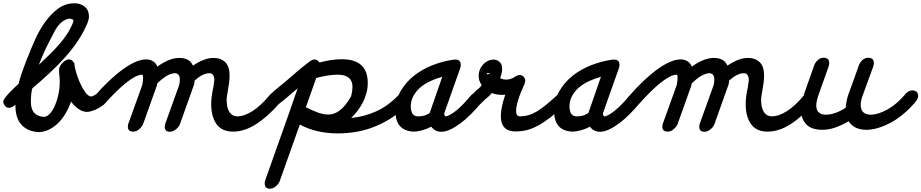

<svg xmlns="http://www.w3.org/2000/svg" viewBox="-70 -757 5615 1170"><path d="M165 48Q99 44 61.5 4Q24 -36 24 -114V-119Q3 -100 -14 -100Q-31 -100 -40.5 -113Q-50 -126 -50 -137Q-50 -146 -41 -158.5Q-32 -171 -18.5 -186Q-5 -201 11.5 -216.5Q28 -232 43 -246Q51 -280 63 -313Q75 -346 88 -381Q90 -388 94 -397.5Q98 -407 103 -418Q119 -460 143.5 -515Q168 -570 202.5 -619.5Q237 -669 282 -703Q327 -737 384 -737Q421 -737 446.5 -716Q472 -695 472 -657Q472 -640 464 -619Q441 -563 406.5 -511Q372 -459 329.5 -411Q287 -363 239 -318.5Q191 -274 142 -231H141Q136 -226 133.5 -224Q131 -222 126 -217Q121 -193 119.5 -174Q118 -155 118 -140Q118 -92 138 -70Q158 -48 195 -45H202Q220 -48 236.5 -67Q253 -86 265.5 -115.5Q278 -145 286 -182Q294 -219 294 -258Q294 -267 293.5 -276Q293 -285 292 -294Q291 -302 290.5 -313Q290 -324 290 -335Q290 -341 294.5 -351Q299 -361 307.5 -370.5Q316 -380 327 -387.5Q338 -395 350 -395Q362 -395 368.5 -389Q375 -383 383 -372Q383 -357 392 -323Q401 -289 416 -255Q431 -221 449.5 -195Q468 -169 487 -169Q491 -169 497.5 -172.5Q504 -176 512 -181Q523 -187 531.5 -191.5Q540 -196 548 -196Q582 -196 582 -160Q582 -141 567 -125.5Q552 -110 531.5 -98.5Q511 -87 491 -81Q471 -75 462 -75Q433 -75 407 -94Q381 -113 363 -138Q348 -96 327 -61.5Q306 -27 280 -3Q254 21 224.5 34.5Q195 48 165 48ZM98 -297Q115 -314 132.5 -330Q150 -346 167 -362Q159 -339 152.5 -317.5Q146 -296 140 -273ZM262 -565Q227 -499 204.5 -451.5Q182 -404 167 -362L172 -367Q204 -397 234.5 -427Q265 -457 291.5 -487.5Q318 -518 339.5 -551Q361 -584 376 -622V-624Q376 -625 376 -627Q376 -629 378 -634Q376 -637 369.5 -639.5Q363 -642 357 -644Q331 -642 306.5 -622.5Q282 -603 262 -565Z M715 -3Q714 -1 712.5 1Q711 3 710 8Q711 2 715 -3ZM573 -130Q552 -105 531 -105Q495 -105 495 -140Q495 -155 510 -175Q552 -224 595 -264.5Q638 -305 678 -334Q718 -363 754 -379Q790 -395 820 -395Q846 -395 863.5 -383Q881 -371 889 -351Q923 -376 957 -390Q991 -404 1023 -404Q1052 -404 1073 -393.5Q1094 -383 1106 -357Q1138 -379 1169.5 -391.5Q1201 -404 1231 -404Q1276 -404 1302.5 -378Q1329 -352 1329 -297Q1329 -277 1326.5 -255.5Q1324 -234 1320 -214Q1317 -195 1314 -177.5Q1311 -160 1311 -150Q1311 -99 1328.5 -73.5Q1346 -48 1376 -48Q1419 -48 1469.5 -80.5Q1520 -113 1571 -175Q1592 -200 1614 -200Q1631 -200 1641 -191.5Q1651 -183 1651 -165Q1651 -152 1635 -130Q1563 -47 1491.5 -1Q1420 45 1351 45Q1282 45 1249.5 -0.5Q1217 -46 1217 -124Q1217 -169 1232 -235H1231Q1236 -260 1236 -269Q1236 -288 1228.5 -299.5Q1221 -311 1206 -311Q1185 -311 1162 -299Q1139 -287 1116 -266Q1115 -261 1115 -256.5Q1115 -252 1114 -248Q1114 -247 1113.5 -246.5Q1113 -246 1113 -245V-243L1026 1Q1019 18 1001 32Q983 46 965 46Q934 46 934 15Q934 13 934 11Q934 9 936 4V0L1022 -239Q1024 -248 1025 -257Q1026 -266 1026 -271Q1026 -292 1017.5 -301.5Q1009 -311 997 -311Q974 -311 945 -294Q916 -277 887 -247Q886 -245 886.5 -243Q887 -241 887 -239L801 2Q791 20 775.5 32.5Q760 45 741 45Q709 45 709 14Q709 11 710 8Q710 1 712 -3L797 -239Q802 -267 802 -282Q802 -302 796 -302Q778 -302 753 -289Q728 -276 699 -253Q670 -230 638 -198.5Q606 -167 573 -130Z M1620 -116Q1599 -100 1585 -100Q1571 -100 1561 -113Q1551 -126 1551 -137Q1551 -147 1560.5 -160.5Q1570 -174 1585 -188.5Q1600 -203 1618.5 -218Q1637 -233 1654 -247L1672 -262Q1707 -293 1744 -324Q1781 -355 1815 -381Q1834 -395 1848 -395Q1863 -395 1877 -376Q1916 -387 1950 -391.5Q1984 -396 2013 -396Q2171 -396 2171 -252Q2171 -219 2162.5 -188Q2154 -157 2139.5 -130Q2125 -103 2107 -79.5Q2089 -56 2070 -38Q2151 -46 2222.5 -78.5Q2294 -111 2354 -173Q2377 -196 2395 -196Q2431 -196 2431 -160Q2431 -146 2423.5 -136.5Q2416 -127 2398 -107Q2356 -63 2306.5 -32.5Q2257 -2 2204.5 18Q2152 38 2097.5 47Q2043 56 1990 56Q1923 56 1863.5 42Q1804 28 1757 2Q1726 90 1695.5 175Q1665 260 1634 348Q1627 365 1610 379Q1593 393 1575 393Q1543 393 1543 360Q1543 355 1543.5 351.5Q1544 348 1547 342L1545 345L1695 -78Q1707 -112 1719 -147.5Q1731 -183 1744 -219Q1715 -194 1685 -168.5Q1655 -143 1620 -116ZM1794 -104Q1832 -84 1866 -71.5Q1900 -59 1932 -59Q1967 -59 2001 -84.5Q2035 -110 2070 -171Q2078 -205 2078 -227Q2078 -302 1987 -302Q1934 -302 1857 -282Z M2795 -170Q2816 -195 2839 -195Q2875 -195 2875 -161Q2875 -145 2860 -127Q2832 -94 2801 -62.5Q2770 -31 2738 -7Q2706 17 2675.5 31.5Q2645 46 2619 46Q2599 46 2583.5 37.5Q2568 29 2558 15Q2532 29 2503 37Q2474 45 2449 45Q2340 39 2340 -78Q2340 -147 2371 -201Q2402 -255 2452 -295Q2502 -335 2566.5 -360Q2631 -385 2697 -394H2705Q2738 -394 2738 -361Q2738 -356 2737.5 -352.5Q2737 -349 2734 -343L2736 -346Q2712 -277 2687 -207.5Q2662 -138 2638 -69Q2637 -67 2637 -64Q2637 -57 2640 -53Q2643 -49 2646 -47Q2674 -53 2714 -86.5Q2754 -120 2795 -170ZM2550 -73 2625 -289Q2585 -278 2550 -261.5Q2515 -245 2489 -222Q2463 -199 2448 -170Q2433 -141 2433 -105Q2435 -73 2446.5 -60.5Q2458 -48 2477 -48Q2507 -48 2527.5 -57Q2548 -66 2550 -72Z M2852 -118Q2832 -100 2814 -100Q2794 -100 2787 -110Q2780 -120 2780 -137Q2780 -149 2793.5 -165Q2807 -181 2825 -198H2824Q2839 -213 2848 -219Q2857 -225 2865 -239Q2856 -252 2851.5 -265Q2847 -278 2847 -299Q2847 -315 2853.5 -331.5Q2860 -348 2872 -362Q2884 -376 2901.5 -385Q2919 -394 2942 -394Q2990 -386 2990 -337Q2990 -323 2986.5 -309Q2983 -295 2978 -280Q2987 -276 2995.5 -274Q3004 -272 3015 -272Q3030 -272 3043 -276.5Q3056 -281 3068 -289L3066 -288Q3084 -300 3097 -300Q3120 -300 3131 -272Q3131 -263 3129.5 -257Q3128 -251 3126 -245Q3075 -134 3075 -79Q3075 -48 3099 -48Q3124 -48 3148 -54.5Q3172 -61 3198 -76Q3224 -91 3255 -116Q3286 -141 3325 -177H3324Q3343 -196 3362 -196Q3397 -196 3397 -160Q3397 -141 3375 -119Q3323 -71 3281.5 -39.5Q3240 -8 3204.5 10.5Q3169 29 3137 36.5Q3105 44 3072 44Q2982 44 2982 -49Q2982 -75 2988.5 -107Q2995 -139 3009 -180Q3004 -179 2999 -179Q2994 -179 2989 -179Q2955 -179 2927 -190Q2919 -180 2910 -171.5Q2901 -163 2890 -154V-155Q2882 -147 2873 -138.5Q2864 -130 2853 -119ZM2896 -311Q2896 -307 2901 -303L2919 -312ZM2919 -312 2941 -323Q2941 -317 2943 -313Z M3762 -170Q3783 -195 3806 -195Q3842 -195 3842 -161Q3842 -145 3827 -127Q3799 -94 3768 -62.5Q3737 -31 3705 -7Q3673 17 3642.5 31.5Q3612 46 3586 46Q3566 46 3550.5 37.5Q3535 29 3525 15Q3499 29 3470 37Q3441 45 3416 45Q3307 39 3307 -78Q3307 -147 3338 -201Q3369 -255 3419 -295Q3469 -335 3533.5 -360Q3598 -385 3664 -394H3672Q3705 -394 3705 -361Q3705 -356 3704.5 -352.5Q3704 -349 3701 -343L3703 -346Q3679 -277 3654 -207.5Q3629 -138 3605 -69Q3604 -67 3604 -64Q3604 -57 3607 -53Q3610 -49 3613 -47Q3641 -53 3681 -86.5Q3721 -120 3762 -170ZM3517 -73 3592 -289Q3552 -278 3517 -261.5Q3482 -245 3456 -222Q3430 -199 3415 -170Q3400 -141 3400 -105Q3402 -73 3413.5 -60.5Q3425 -48 3444 -48Q3474 -48 3494.5 -57Q3515 -66 3517 -72Z M3972 -3Q3971 -1 3969.5 1Q3968 3 3967 8Q3968 2 3972 -3ZM3830 -130Q3809 -105 3788 -105Q3752 -105 3752 -140Q3752 -155 3767 -175Q3809 -224 3852 -264.5Q3895 -305 3935 -334Q3975 -363 4011 -379Q4047 -395 4077 -395Q4103 -395 4120.5 -383Q4138 -371 4146 -351Q4180 -376 4214 -390Q4248 -404 4280 -404Q4309 -404 4330 -393.5Q4351 -383 4363 -357Q4395 -379 4426.5 -391.5Q4458 -404 4488 -404Q4533 -404 4559.5 -378Q4586 -352 4586 -297Q4586 -277 4583.5 -255.5Q4581 -234 4577 -214Q4574 -195 4571 -177.5Q4568 -160 4568 -150Q4568 -99 4585.5 -73.5Q4603 -48 4633 -48Q4676 -48 4726.5 -80.5Q4777 -113 4828 -175Q4849 -200 4871 -200Q4888 -200 4898 -191.5Q4908 -183 4908 -165Q4908 -152 4892 -130Q4820 -47 4748.5 -1Q4677 45 4608 45Q4539 45 4506.5 -0.5Q4474 -46 4474 -124Q4474 -169 4489 -235H4488Q4493 -260 4493 -269Q4493 -288 4485.5 -299.5Q4478 -311 4463 -311Q4442 -311 4419 -299Q4396 -287 4373 -266Q4372 -261 4372 -256.5Q4372 -252 4371 -248Q4371 -247 4370.5 -246.5Q4370 -246 4370 -245V-243L4283 1Q4276 18 4258 32Q4240 46 4222 46Q4191 46 4191 15Q4191 13 4191 11Q4191 9 4193 4V0L4279 -239Q4281 -248 4282 -257Q4283 -266 4283 -271Q4283 -292 4274.5 -301.5Q4266 -311 4254 -311Q4231 -311 4202 -294Q4173 -277 4144 -247Q4143 -245 4143.5 -243Q4144 -241 4144 -239L4058 2Q4048 20 4032.5 32.5Q4017 45 3998 45Q3966 45 3966 14Q3966 11 3967 8Q3967 1 3969 -3L4054 -239Q4059 -267 4059 -282Q4059 -302 4053 -302Q4035 -302 4010 -289Q3985 -276 3956 -253Q3927 -230 3895 -198.5Q3863 -167 3830 -130Z M5446 -183Q5466 -206 5489 -206Q5525 -206 5525 -171Q5525 -158 5509 -136Q5435 -50 5355 -8Q5275 34 5209 34Q5171 34 5144 20.5Q5117 7 5101 -18Q5060 6 5020 20Q4980 34 4942 34Q4915 34 4891.5 28Q4868 22 4850.5 7.5Q4833 -7 4822.5 -30Q4812 -53 4812 -88Q4812 -108 4815.5 -131Q4819 -154 4830 -183L4829 -182Q4845 -227 4860.5 -271Q4876 -315 4892 -360Q4898 -376 4913 -390.5Q4928 -405 4950 -405Q4983 -405 4983 -372Q4983 -367 4982.5 -363Q4982 -359 4979 -353L4981 -356L4918 -179Q4904 -139 4904 -114Q4904 -86 4920 -72Q4936 -58 4961 -58Q4990 -58 5021 -69Q5052 -80 5083 -100Q5085 -117 5088.5 -138Q5092 -159 5100 -182Q5116 -226 5132.5 -271Q5149 -316 5164 -360Q5170 -376 5185 -390.5Q5200 -405 5222 -405Q5255 -405 5255 -372Q5255 -367 5254.5 -363Q5254 -359 5251 -353L5253 -356Q5237 -311 5220.5 -267Q5204 -223 5188 -178Q5175 -145 5175 -118Q5175 -86 5192 -72Q5209 -58 5235 -58Q5279 -58 5335.5 -88.5Q5392 -119 5446 -182Z"/></svg>

Font: Discipuli Britannica Bold
Style: Regular
Weight: 700
Designer: Peter Wiegel
Foundry: Peter Wiegel
Version: Version 0.001 2009